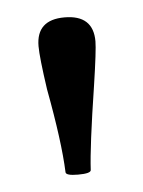

<svg xmlns="http://www.w3.org/2000/svg" viewBox="-33 -692 242 326"><g transform="rotate(-5 88.0 -529.0)"><path d="M88 -395Q67 -395 67 -401Q65 -453 48 -544Q40 -599 40 -618Q40 -663 88 -663Q137 -663 137 -618Q137 -603 128 -543Q112 -440 110 -401Q110 -395 88 -395Z"/></g></svg>

Font: Junicode Cond Medium
Style: Regular
Weight: 500
Width: 3
Designer: Peter S. Baker
Version: Version 2.201